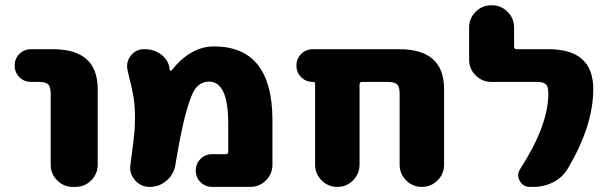

<svg xmlns="http://www.w3.org/2000/svg" viewBox="-20 -735 2317 734"><path d="M98.6 -421.9Q72.3 -421.9 54.2 -439.9Q36.1 -458 36.1 -484.4Q36.1 -510.7 54.2 -528.8Q72.3 -546.9 98.6 -546.9H182.6Q353.5 -546.9 353.5 -394.5V-105.5Q353.5 -70.3 328.6 -45.4Q303.7 -20.5 268.6 -20.5H258.8Q223.6 -20.5 198.7 -45.4Q173.8 -70.3 173.8 -105.5V-376Q173.8 -403.3 164.1 -412.6Q154.3 -421.9 127 -421.9Z M628.9 -467.8Q628.9 -465.8 631.3 -464.8Q633.8 -463.9 635.7 -465.8Q709 -557.6 797.9 -557.6Q1020.5 -557.6 1021.5 -278.3V-105.5Q1021.5 -70.3 996.6 -45.4Q971.7 -20.5 936.5 -20.5H791Q764.6 -20.5 746.6 -38.6Q728.5 -56.6 728.5 -83Q728.5 -109.4 746.6 -127.4Q764.6 -145.5 791 -145.5H842.8Q852.5 -145.5 852.5 -155.3V-262.7Q852.5 -422.9 779.3 -422.9Q749 -422.9 729 -398.9Q709 -375 686.5 -287.1Q669.9 -221.7 650.4 -104.5Q644.5 -68.4 616.7 -44.4Q588.9 -20.5 552.7 -20.5H551.8Q518.6 -20.5 496.1 -45.9Q477.5 -67.4 477.5 -93.8Q477.5 -98.6 478.5 -104.5Q492.2 -203.1 495.1 -246.1Q496.1 -265.6 496.1 -283.2Q496.1 -323.2 491.2 -359.4Q485.4 -395.5 467.8 -465.8Q465.8 -474.6 465.8 -482.4Q465.8 -503.9 479.5 -521.5Q499 -546.9 530.3 -546.9H534.2Q570.3 -546.9 598.1 -524.9Q626 -502.9 628.9 -467.8Z M1507.8 -376Q1507.8 -403.3 1498 -412.6Q1488.3 -421.9 1461.9 -421.9H1364.3Q1354.5 -421.9 1354.5 -412.1V-105.5Q1354.5 -70.3 1329.6 -45.4Q1304.7 -20.5 1269.5 -20.5Q1234.4 -20.5 1209.5 -45.4Q1184.6 -70.3 1184.6 -105.5V-414.1Q1184.6 -421.9 1176.8 -421.9H1175.8Q1149.4 -421.9 1131.3 -439.9Q1113.3 -458 1113.3 -484.4Q1113.3 -510.7 1131.3 -528.8Q1149.4 -546.9 1175.8 -546.9H1506.8Q1677.7 -546.9 1677.7 -394.5V-105.5Q1677.7 -70.3 1652.8 -45.4Q1627.9 -20.5 1592.8 -20.5Q1557.6 -20.5 1532.7 -45.4Q1507.8 -70.3 1507.8 -105.5Z M2005.9 -20.5Q1979.5 -20.5 1966.8 -43.9Q1960.9 -54.7 1960.9 -65.4Q1960.9 -78.1 1969.7 -90.8Q2076.2 -255.9 2076.2 -377Q2076.2 -404.3 2066.4 -413.1Q2056.6 -421.9 2030.3 -421.9H1858.4Q1823.2 -421.9 1798.3 -446.8Q1773.4 -471.7 1773.4 -506.8V-629.9Q1773.4 -665 1798.3 -689.9Q1823.2 -714.8 1858.4 -714.8H1860.4Q1895.5 -714.8 1920.4 -689.9Q1945.3 -665 1945.3 -629.9V-556.6Q1945.3 -546.9 1955.1 -546.9H2077.1Q2248 -546.9 2248 -394.5Q2248 -254.9 2151.4 -91.8Q2131.8 -57.6 2096.2 -39.1Q2060.5 -20.5 2020.5 -20.5Z"/></svg>

Font: Gen Jyuu GothicX Heavy
Style: Bold
Weight: 900
Designer: [Source Han Sans]
Ryoko NISHIZUKA  (kana & ideographs); Paul D. Hunt (Latin, Greek & Cyrillic); Wenlong ZHANG  (bopomofo
Version: Version 1.002.20150607